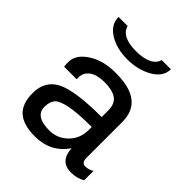

<svg xmlns="http://www.w3.org/2000/svg" viewBox="-207 -863 998 998"><g transform="rotate(45 292.5 -363.5)"><path d="M84 -737H151Q167 -675 276 -675Q325 -675 359 -690.5Q393 -706 401 -737H469Q469 -682 410 -647.5Q351 -613 272 -613Q193 -613 138.5 -647Q84 -681 84 -737ZM284 -521Q484 -521 484 -365V-100Q484 -65 512 -65Q535 -65 558 -79V-10Q524 10 481 10Q399 10 394 -82Q332 10 215 10Q131 10 89.5 -26.5Q48 -63 48 -142Q48 -233 123 -270Q198 -307 390 -307V-354Q390 -405 360 -425.5Q330 -446 273 -446Q219 -446 189 -425Q159 -404 159 -366V-354H67Q65 -368 65 -387Q65 -441 126 -481Q187 -521 275 -521ZM390 -234Q285 -234 230 -222.5Q175 -211 158.5 -191Q142 -171 142 -134Q142 -65 247 -65Q305 -65 347.5 -106.5Q390 -148 390 -214Z"/></g></svg>

Font: Chivo
Style: Regular
Weight: 400
Designer: Hector Gatti
Foundry: Omnibus-Type
Version: Version 1.007;PS 001.007;hotconv 1.0.88;makeotf.lib2.5.64775